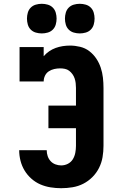

<svg xmlns="http://www.w3.org/2000/svg" viewBox="-20 -983 640 1011"><path d="M302 8Q274 8 246 3.5Q218 -1 192.5 -12Q167 -23 145.5 -42Q124 -61 109.5 -85Q95 -109 88 -136.5Q81 -164 81 -192H226Q226 -176 231 -161Q236 -146 246.5 -134.5Q257 -123 272 -117.5Q287 -112 302 -112Q321 -112 337.5 -120.5Q354 -129 363.5 -144.5Q373 -160 376.5 -178.5Q380 -197 380 -215V-308H235V-427H380V-520Q380 -533 378.5 -545.5Q377 -558 373 -570Q369 -582 361.5 -592.5Q354 -603 344 -610.5Q334 -618 321.5 -620.5Q309 -623 297 -623Q281 -623 265.5 -619.5Q250 -616 237 -607.5Q224 -599 217 -584.5Q210 -570 210 -554H83V-735H210V-687Q223 -702 239 -713Q255 -724 273 -730.5Q291 -737 310 -740Q329 -743 349 -743Q375 -743 402 -736.5Q429 -730 450.5 -713.5Q472 -697 487 -674.5Q502 -652 510.5 -626.5Q519 -601 522 -574Q525 -547 525 -520V-215Q525 -185 520 -155.5Q515 -126 501.5 -99Q488 -72 466.5 -50.5Q445 -29 418.5 -15.5Q392 -2 362 3Q332 8 302 8ZM400 -807Q384 -807 368.5 -811.5Q353 -816 342 -827Q331 -838 326.5 -853.5Q322 -869 322 -885Q322 -901 326.5 -916.5Q331 -932 342 -943Q353 -954 368.5 -958.5Q384 -963 400 -963Q416 -963 431.5 -958.5Q447 -954 458 -943Q469 -932 473.5 -916.5Q478 -901 478 -885Q478 -869 473.5 -853.5Q469 -838 458 -827Q447 -816 431.5 -811.5Q416 -807 400 -807ZM200 -807Q184 -807 168.5 -811.5Q153 -816 142 -827Q131 -838 126.5 -853.5Q122 -869 122 -885Q122 -901 126.5 -916.5Q131 -932 142 -943Q153 -954 168.5 -958.5Q184 -963 200 -963Q216 -963 231.5 -958.5Q247 -954 258 -943Q269 -932 273.5 -916.5Q278 -901 278 -885Q278 -869 273.5 -853.5Q269 -838 258 -827Q247 -816 231.5 -811.5Q216 -807 200 -807Z"/></svg>

Font: Iosevka Slab Heavy Extended
Style: Regular
Weight: 900
Width: 7
Monospace: yes
Designer: Belleve Invis
Foundry: Belleve Invis
Version: Version 11.1.0; ttfautohint (v1.8.3)